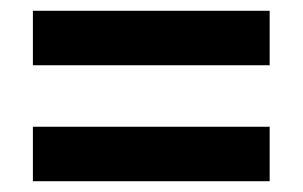

<svg xmlns="http://www.w3.org/2000/svg" viewBox="-20 -530 562 356"><path d="M41 -409H480V-510H41ZM41 -194H480V-295H41Z"/></svg>

Font: Noto Sans Thai Looped UI Narrow
Style: Bold
Weight: 700
Width: 4
Designer: Cadson Demak Team
Foundry: Cadson Demak Co., Ltd.
Version: Version 1.000